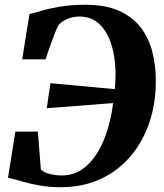

<svg xmlns="http://www.w3.org/2000/svg" viewBox="-20 -772 685 801"><path d="M233.5 9Q186 9 147.2 2.2Q108.5 -4.5 76 -14Q43.5 -23.5 13.5 -30.5L44 -223H138L150.5 -64.5Q165.5 -51.5 189.5 -45.8Q213.5 -40 237.5 -40Q284 -40 320.5 -64.2Q357 -88.5 383.8 -130.8Q410.5 -173 427.5 -227.5Q444.5 -282 452 -342L175 -320.5L190.5 -425Q211.5 -423 242.8 -420.2Q274 -417.5 310.5 -414Q347 -410.5 385.5 -407Q424 -403.5 459 -400Q460.5 -416.5 461.2 -433.8Q462 -451 462 -468Q461.5 -508.5 453.8 -550Q446 -591.5 428.5 -626Q411 -660.5 382.5 -681.5Q354 -702.5 312.5 -703Q290.5 -703 271.8 -697Q253 -691 239.2 -681.2Q225.5 -671.5 219 -658Q214 -646.5 207.5 -629.5Q201 -612.5 194 -593.8Q187 -575 180.8 -556.8Q174.5 -538.5 170 -524.5H72.5L103 -713.5Q122 -717.5 153.2 -727Q184.5 -736.5 230 -744.2Q275.5 -752 337.5 -752Q421.5 -752 478 -726.2Q534.5 -700.5 568 -656Q601.5 -611.5 615.8 -554.8Q630 -498 630 -436.5Q630.5 -341.5 603 -260.5Q575.5 -179.5 523.8 -119Q472 -58.5 398.5 -24.8Q325 9 233.5 9Z"/></svg>

Font: Merriweather 72pt ExtraBold
Style: Italic
Weight: 800
Italic angle: -7.8°
Version: Version 2.101